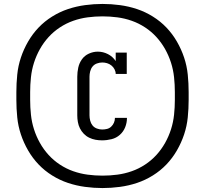

<svg xmlns="http://www.w3.org/2000/svg" viewBox="-20 -827 1040 974"><path d="M498 -115Q481 -115 464.5 -118Q448 -121 432.5 -128.5Q417 -136 405 -148.5Q393 -161 385.5 -176Q378 -191 375 -208Q372 -225 372 -242V-438Q372 -461 377 -484Q382 -507 395.5 -526Q409 -545 431 -555Q453 -565 476 -565Q503 -565 527.5 -552.5Q552 -540 567 -517V-560H623V-452H567Q567 -464 561 -475.5Q555 -487 545 -495Q535 -503 523 -506.5Q511 -510 499 -510Q485 -510 471.5 -505Q458 -500 449.5 -489.5Q441 -479 437.5 -465Q434 -451 434 -438V-242Q434 -229 437.5 -215Q441 -201 449.5 -190.5Q458 -180 471.5 -175Q485 -170 498 -170Q511 -170 523 -173Q535 -176 544 -184.5Q553 -193 558 -204.5Q563 -216 563 -228V-229H624V-228Q624 -204 615 -181.5Q606 -159 588 -143Q570 -127 546 -121Q522 -115 498 -115ZM500 127Q456 127 411.5 121Q367 115 325 101Q283 87 244.5 63Q206 39 175.5 7Q145 -25 122.5 -64Q100 -103 86 -145Q72 -187 67.5 -231.5Q63 -276 63 -320V-360Q63 -404 67.5 -448.5Q72 -493 86 -535Q100 -577 122.5 -616Q145 -655 175.5 -687Q206 -719 244.5 -743Q283 -767 325 -781Q367 -795 411.5 -801Q456 -807 500 -807Q544 -807 588.5 -801Q633 -795 675 -781Q717 -767 755.5 -743Q794 -719 824.5 -687Q855 -655 877.5 -616Q900 -577 914 -535Q928 -493 932.5 -448.5Q937 -404 937 -360V-320Q937 -276 932.5 -231.5Q928 -187 914 -145Q900 -103 877.5 -64Q855 -25 824.5 7Q794 39 755.5 63Q717 87 675 101Q633 115 588.5 121Q544 127 500 127ZM500 64Q538 64 575.5 59Q613 54 648.5 41.5Q684 29 716 8Q748 -13 773.5 -41Q799 -69 817.5 -102Q836 -135 847.5 -171Q859 -207 863 -245Q867 -283 867 -320V-360Q867 -397 863 -435Q859 -473 847.5 -509Q836 -545 817.5 -578Q799 -611 773.5 -639Q748 -667 716 -688Q684 -709 648.5 -721.5Q613 -734 575.5 -739Q538 -744 500 -744Q462 -744 424.5 -739Q387 -734 351.5 -721.5Q316 -709 284 -688Q252 -667 226.5 -639Q201 -611 182.5 -578Q164 -545 152.5 -509Q141 -473 137 -435Q133 -397 133 -360V-320Q133 -283 137 -245Q141 -207 152.5 -171Q164 -135 182.5 -102Q201 -69 226.5 -41Q252 -13 284 8Q316 29 351.5 41.5Q387 54 424.5 59Q462 64 500 64Z"/></svg>

Font: Iosevka Plex Etoile
Style: Regular
Weight: 400
Designer: Belleve Invis
Foundry: Belleve Invis
Version: Version 25.1.1; ttfautohint (v1.8.4)